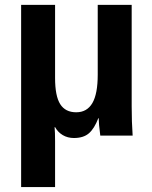

<svg xmlns="http://www.w3.org/2000/svg" viewBox="-20 -548 616 776"><path d="M385.3 0Q378.9 -48.8 378.9 -70.3H377.4Q361.3 -28.3 339.4 -9.3Q317.4 9.8 278.8 9.8Q253.4 9.8 233.6 -2Q213.9 -13.7 202.6 -34.2H200.7Q202.6 -13.2 202.6 22V208H65.4V-528.3H202.6V-232.9Q202.6 -159.7 223.4 -127Q244.1 -94.2 288.1 -94.2Q331.5 -94.2 353.3 -131.3Q375 -168.5 375 -246.1V-528.3H512.2V-118.2Q512.2 -54.7 516.1 0Z"/></svg>

Font: TypoPRO Liberation Sans
Style: Bold
Weight: 700
Designer: Steve Matteson
Foundry: Ascender Corporation
Version: Version 2.00.1